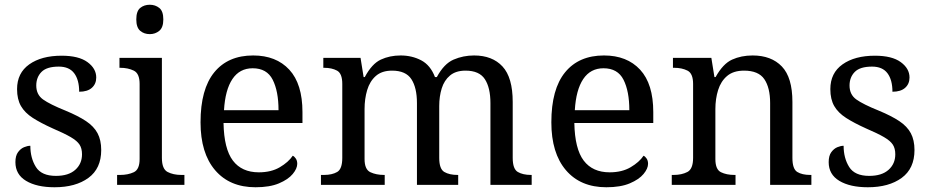

<svg xmlns="http://www.w3.org/2000/svg" viewBox="-20 -780 3922 810"><path d="M210 10Q135 10 90 -17Q45 -44 45 -96Q45 -123 56 -138Q67 -153 81.5 -159Q96 -165 108 -165Q108 -113 131.5 -75.5Q155 -38 216 -38Q269 -38 297.5 -63.5Q326 -89 326 -129Q326 -154 315.5 -170Q305 -186 278.5 -201.5Q252 -217 203 -238Q152 -261 118.5 -282.5Q85 -304 68.5 -332.5Q52 -361 52 -404Q52 -472 103.5 -508.5Q155 -545 240 -545Q312 -545 349 -518Q386 -491 386 -453Q386 -426 367.5 -409.5Q349 -393 314 -393Q314 -443 293 -471Q272 -499 228 -499Q177 -499 155 -476.5Q133 -454 133 -419Q133 -381 161.5 -360.5Q190 -340 257 -313Q310 -291 343 -269Q376 -247 391.5 -218Q407 -189 407 -147Q407 -69 353 -29.5Q299 10 210 10Z M612 -636Q588 -636 571.5 -650Q555 -664 555 -698Q555 -733 571.5 -746.5Q588 -760 612 -760Q635 -760 652 -746.5Q669 -733 669 -698Q669 -664 652 -650Q635 -636 612 -636ZM474 0V-42H487Q520 -42 544.5 -53.5Q569 -65 569 -109V-426Q569 -470 544.5 -482Q520 -494 487 -494H484V-536H663V-114Q663 -67 687 -54.5Q711 -42 745 -42H758V0Z M1058 10Q949 10 887.5 -62Q826 -134 826 -264Q826 -404 884 -475Q942 -546 1048 -546Q1145 -546 1200.5 -486Q1256 -426 1256 -307V-261H923Q925 -152 962.5 -102.5Q1000 -53 1072 -53Q1124 -53 1160.5 -74.5Q1197 -96 1215 -123Q1222 -120 1228 -111Q1234 -102 1234 -89Q1234 -69 1215 -46Q1196 -23 1157 -6.5Q1118 10 1058 10ZM1155 -315Q1155 -395 1130.5 -443.5Q1106 -492 1046 -492Q991 -492 960.5 -446.5Q930 -401 925 -315Z M1334 0V-42H1347Q1381 -42 1402.5 -54.5Q1424 -67 1424 -114V-426Q1424 -470 1402 -482Q1380 -494 1347 -494H1344V-536H1501L1514 -455H1519Q1549 -511 1586.5 -528.5Q1624 -546 1670 -546Q1718 -546 1757 -525.5Q1796 -505 1815 -455H1823Q1853 -511 1893.5 -528.5Q1934 -546 1980 -546Q2057 -546 2100 -499.5Q2143 -453 2143 -350V-114Q2143 -67 2164.5 -54.5Q2186 -42 2220 -42H2223V0H2049V-345Q2049 -410 2025.5 -446Q2002 -482 1944 -482Q1903 -482 1878.5 -461.5Q1854 -441 1843.5 -407Q1833 -373 1833 -333V-114Q1833 -67 1854.5 -54.5Q1876 -42 1910 -42H1913V0H1739V-345Q1739 -410 1715.5 -446Q1692 -482 1634 -482Q1591 -482 1565.5 -459.5Q1540 -437 1529 -400Q1518 -363 1518 -320V-109Q1518 -65 1542.5 -53.5Q1567 -42 1600 -42H1603V0Z M2538 10Q2429 10 2367.5 -62Q2306 -134 2306 -264Q2306 -404 2364 -475Q2422 -546 2528 -546Q2625 -546 2680.5 -486Q2736 -426 2736 -307V-261H2403Q2405 -152 2442.5 -102.5Q2480 -53 2552 -53Q2604 -53 2640.5 -74.5Q2677 -96 2695 -123Q2702 -120 2708 -111Q2714 -102 2714 -89Q2714 -69 2695 -46Q2676 -23 2637 -6.5Q2598 10 2538 10ZM2635 -315Q2635 -395 2610.5 -443.5Q2586 -492 2526 -492Q2471 -492 2440.5 -446.5Q2410 -401 2405 -315Z M2814 0V-42H2822Q2856 -42 2880 -54.5Q2904 -67 2904 -114V-426Q2904 -470 2880.5 -482Q2857 -494 2824 -494H2819V-536H2981L2994 -455H2999Q3030 -511 3068.5 -528.5Q3107 -546 3155 -546Q3234 -546 3278.5 -499.5Q3323 -453 3323 -350V-114Q3323 -67 3343.5 -54.5Q3364 -42 3398 -42H3403V0H3229V-345Q3229 -410 3204.5 -446Q3180 -482 3119 -482Q3074 -482 3047.5 -459.5Q3021 -437 3009.5 -400Q2998 -363 2998 -320V-109Q2998 -65 3021.5 -53.5Q3045 -42 3078 -42H3083V0Z M3641 10Q3566 10 3521 -17Q3476 -44 3476 -96Q3476 -123 3487 -138Q3498 -153 3512.5 -159Q3527 -165 3539 -165Q3539 -113 3562.5 -75.5Q3586 -38 3647 -38Q3700 -38 3728.5 -63.5Q3757 -89 3757 -129Q3757 -154 3746.5 -170Q3736 -186 3709.5 -201.5Q3683 -217 3634 -238Q3583 -261 3549.5 -282.5Q3516 -304 3499.5 -332.5Q3483 -361 3483 -404Q3483 -472 3534.5 -508.5Q3586 -545 3671 -545Q3743 -545 3780 -518Q3817 -491 3817 -453Q3817 -426 3798.5 -409.5Q3780 -393 3745 -393Q3745 -443 3724 -471Q3703 -499 3659 -499Q3608 -499 3586 -476.5Q3564 -454 3564 -419Q3564 -381 3592.5 -360.5Q3621 -340 3688 -313Q3741 -291 3774 -269Q3807 -247 3822.5 -218Q3838 -189 3838 -147Q3838 -69 3784 -29.5Q3730 10 3641 10Z"/></svg>

Font: Noto Serif Dives Akuru
Style: Regular
Weight: 400
Designer: Fernando Caro
Foundry: Fernando Caro
Version: Version 2.000; ttfautohint (v1.8.4.7-5d5b)